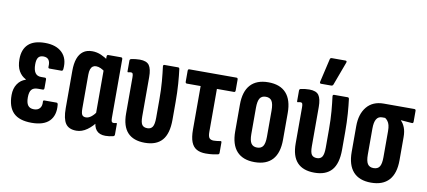

<svg xmlns="http://www.w3.org/2000/svg" viewBox="-67 -951 2654 1193"><g transform="rotate(10 1260.5 -354.0)"><path d="M174.6 6Q96.6 6 59.7 -31Q22.8 -68 22.8 -142.9Q22.8 -183.9 41.9 -212.6Q61.1 -241.3 93.2 -251.3V-253.7Q64.9 -267.9 48.6 -296.5Q32.3 -325.1 32.3 -370.6Q32.3 -432.3 67.1 -464.9Q101.8 -497.5 172.1 -497.5Q242.8 -497.5 280.4 -460.7Q318 -424 311.8 -358Q310.8 -345.1 302.3 -345.1H226.6Q216.9 -345.1 218.3 -356.7Q222.1 -412.9 176.6 -412.9Q154.3 -412.9 144.3 -399.3Q134.3 -385.7 134.3 -355.8Q134.3 -320.2 146.5 -302.5Q158.7 -284.8 183.1 -284.8H208Q216.9 -284.8 216.9 -273.8V-220.4Q216.9 -209.4 208 -209.4H177.4Q149.5 -209.4 137.2 -194.4Q124.8 -179.4 124.8 -145.2Q124.8 -111.8 136.6 -95.5Q148.5 -79.2 174.3 -79.2Q198.6 -79.2 211.2 -93.6Q223.9 -108 221.9 -134.5Q219.9 -144.5 230.2 -144.5H305.9Q314.5 -144.5 315.5 -132.1Q321.8 -66.3 286.6 -30.2Q251.3 6 174.6 6Z M457.1 6Q408.9 6 388.6 -24.2Q368.4 -54.3 368.4 -120.7V-356.6Q368.4 -402.3 379.6 -433.6Q390.8 -464.8 413.2 -481.1Q435.5 -497.5 469.9 -497.5Q499.1 -497.5 526.4 -485.6Q553.8 -473.8 573.3 -457.9L569.6 -383.6Q554.5 -395.6 539.4 -402.7Q524.2 -409.7 509.3 -409.7Q497.4 -409.7 488.6 -403.4Q479.9 -397 475.1 -383.8Q470.4 -370.6 470.4 -349.2V-137.4Q470.4 -107.8 477.2 -96.8Q484.1 -85.8 501 -85.8Q518.4 -85.8 535.6 -99.6Q552.7 -113.4 568.1 -136.5L582.3 -77.7Q557.5 -40.8 524.7 -17.4Q492 6 457.1 6ZM640.1 6Q564.6 6 564.6 -82.2V-99.3L559.4 -106.3V-417.9L562.5 -442.9V-480.5Q562.5 -491.5 571.8 -491.5H652.1Q661.4 -491.5 661.4 -480.5V-110.5Q661.4 -94.2 664.7 -87.8Q667.9 -81.5 676.9 -81.5Q681.2 -81.5 685.2 -82.3Q689.2 -83.1 692.4 -84.1Q698.2 -86.3 698.2 -77.9V-11.9Q698.2 -3.2 689.3 -0.2Q664.5 6 640.1 6Z M889 6Q816.8 6 780.2 -33.3Q743.5 -72.6 743.5 -153.2V-380.9Q743.5 -396.9 740.6 -403.4Q737.7 -410 728.7 -410Q724.4 -410 720.4 -409.2Q716.4 -408.4 712.8 -407.4Q706.8 -406 706.8 -413.4V-479.6Q706.8 -489.5 715.7 -491.3Q727.8 -494.1 741.5 -495.8Q755.1 -497.5 769.4 -497.5Q813.3 -497.5 829.4 -474.5Q845.5 -451.6 845.5 -400.6V-152.2Q845.5 -114.4 855.6 -100.1Q865.6 -85.8 889 -85.8Q911.7 -85.8 922 -102.3Q932.2 -118.7 932.2 -158.9V-275.1Q932.2 -337.4 927.8 -389.2Q923.3 -441 918.1 -480.5Q917.1 -491.5 926.1 -491.5H1012Q1020.3 -491.5 1021.3 -481.9Q1026.3 -444.2 1030.3 -391.1Q1034.2 -337.9 1034.2 -276.4V-164.8Q1034.2 -76.9 998 -35.4Q961.8 6 889 6Z M1273.1 6Q1238.7 6 1215.7 -6.9Q1192.7 -19.8 1181.4 -49Q1170.1 -78.2 1170.1 -127.5V-401.4H1083.4Q1074.1 -401.4 1074.1 -412.4V-480.5Q1074.1 -491.5 1083 -491.5H1380.3Q1389.3 -491.5 1389.3 -480.5V-412.4Q1389.3 -401.4 1380.3 -401.4H1272.7V-130.4Q1272.7 -101.8 1281.2 -91.6Q1289.7 -81.5 1309.2 -81.5Q1319.8 -81.5 1331.4 -83Q1342.9 -84.5 1350.5 -86.1Q1358.1 -87.7 1358.1 -77.9V-13.1Q1358.1 -4.7 1350.5 -2.3Q1338.4 0.4 1318.9 3.2Q1299.3 6 1273.1 6Z M1581.2 6Q1507.2 6 1468.8 -36.2Q1430.4 -78.5 1430.4 -161.6V-330Q1430.4 -413 1468.8 -455.2Q1507.2 -497.5 1581.2 -497.5Q1655.6 -497.5 1693.9 -455.2Q1732.1 -413 1732.1 -330V-161.6Q1732.1 -78.5 1693.9 -36.2Q1655.6 6 1581.2 6ZM1581.2 -85.8Q1607.3 -85.8 1618.9 -103.6Q1630.5 -121.3 1630.5 -162.6V-328Q1630.5 -369.9 1618.9 -388.1Q1607.3 -406.2 1581.2 -406.2Q1555.2 -406.2 1543.6 -388.1Q1532 -369.9 1532 -328V-162.6Q1532 -121.3 1543.9 -103.6Q1555.8 -85.8 1581.2 -85.8Z M1959 6Q1886.8 6 1850.2 -33.3Q1813.5 -72.6 1813.5 -153.2V-380.9Q1813.5 -396.9 1810.6 -403.4Q1807.7 -410 1798.7 -410Q1794.4 -410 1790.4 -409.2Q1786.4 -408.4 1782.8 -407.4Q1776.8 -406 1776.8 -413.4V-479.6Q1776.8 -489.5 1785.7 -491.3Q1797.8 -494.1 1811.5 -495.8Q1825.1 -497.5 1839.4 -497.5Q1883.3 -497.5 1899.4 -474.5Q1915.5 -451.6 1915.5 -400.6V-152.2Q1915.5 -114.4 1925.6 -100.1Q1935.6 -85.8 1959 -85.8Q1981.7 -85.8 1992 -102.3Q2002.2 -118.7 2002.2 -158.9V-275.1Q2002.2 -337.4 1997.8 -389.2Q1993.3 -441 1988.1 -480.5Q1987.1 -491.5 1996.1 -491.5H2082Q2090.3 -491.5 2091.3 -481.9Q2096.3 -444.2 2100.3 -391.1Q2104.2 -337.9 2104.2 -276.4V-164.8Q2104.2 -76.9 2068 -35.4Q2031.8 6 1959 6ZM1904.7 -545.2Q1894.6 -545.2 1896.8 -556.6L1931 -704.1Q1932.8 -713.7 1943.1 -713.7H2028.4Q2040.5 -713.7 2035.6 -700.6L1981 -553.4Q1977.6 -545.2 1967.9 -545.2Z M2316.2 6Q2241.8 6 2203.6 -36.4Q2165.4 -78.8 2165.4 -161.6V-324Q2165.4 -400.3 2202.9 -445.9Q2240.5 -491.5 2309.9 -491.5H2502.5Q2511.9 -491.5 2511.9 -481.5V-413.4Q2511.9 -402.2 2502.5 -403L2432.8 -408.4V-406.6Q2447.8 -392.5 2457.5 -367.8Q2467.1 -343.1 2467.1 -307.5V-161.6Q2467.1 -78.8 2428.9 -36.4Q2390.6 6 2316.2 6ZM2316.2 -85.8Q2342.7 -85.8 2354.1 -103.6Q2365.5 -121.3 2365.5 -162.6V-327.2Q2365.5 -350.2 2361.6 -365.1Q2357.6 -380 2350.1 -389.8Q2342.7 -399.6 2333.4 -405.6H2314Q2290.8 -405.6 2278.9 -386.3Q2267 -367 2267 -326.7V-162.6Q2267 -121.3 2278.7 -103.6Q2290.4 -85.8 2316.2 -85.8Z"/></g></svg>

Font: Sofia Sans Extra Condensed
Style: Regular
Weight: 400
Designer: Botio Nikoltchev, Ani Petrova
Foundry: lettersoup
Version: Version 4.101